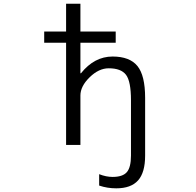

<svg xmlns="http://www.w3.org/2000/svg" viewBox="-20 -770 1040 1020"><path d="M214.8 -543V-602.5H331.1V-750H407.2V-602.5H594.7V-543H407.2V-380.9H410.2Q481.4 -469.7 578.1 -469.7Q668.9 -469.7 710 -419.4Q751 -369.1 751 -250V56.6Q751 146.5 713.4 188.5Q675.8 230.5 597.7 230.5Q549.8 230.5 506.8 215.8V155.3Q543.9 169.9 578.1 169.9Q631.8 169.9 653.8 144.5Q675.8 119.1 675.8 56.6V-237.3Q675.8 -337.9 649.4 -372.6Q623 -407.2 557.6 -407.2Q504.9 -407.2 456.1 -359.4Q407.2 -311.5 407.2 -262.7V0H331.1V-543Z"/></svg>

Font: GenEi Gothic M SemiLight
Style: Regular
Weight: 350
Designer: o_tamon (Modified); [Source Han Sans]
Ryoko NISHIZUKA  (kana & ideographs); Paul D. Hunt (Latin, Greek & Cyrillic); Wenl
Version: Version 1.1a;Original Version 1.004